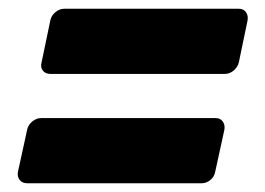

<svg xmlns="http://www.w3.org/2000/svg" viewBox="-20 -520 606 439"><path d="M42 -101Q31 -101 25 -108.5Q19 -116 21 -127L42 -223Q44 -234 53.5 -242Q63 -250 74 -250H473Q484 -250 489.5 -242Q495 -234 493 -223L472 -127Q470 -116 461 -108.5Q452 -101 441 -101ZM95 -351Q84 -351 78 -358.5Q72 -366 75 -377L95 -473Q97 -484 106.5 -492Q116 -500 127 -500H526Q537 -500 542.5 -492Q548 -484 546 -473L526 -377Q523 -366 514 -358.5Q505 -351 494 -351Z"/></svg>

Font: Rubik Light ExtraBold
Style: Italic
Weight: 800
Italic angle: -12°
Version: Version 2.104